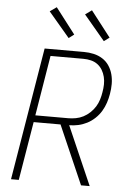

<svg xmlns="http://www.w3.org/2000/svg" viewBox="-63 -1014 725 1060"><g transform="rotate(5 300.0 -484.0)"><path d="M39 0 161 -735H379Q407 -735 433.5 -729Q460 -723 482 -709Q504 -695 518.5 -673.5Q533 -652 540 -626Q547 -600 547 -572Q547 -544 542 -516Q538 -492 530 -467.5Q522 -443 508.5 -420.5Q495 -398 475 -379Q455 -360 431.5 -348Q408 -336 383 -330.5Q358 -325 333 -325L475 0H427L285 -325H136L82 0ZM142 -363H325Q345 -363 366.5 -367Q388 -371 407.5 -381Q427 -391 444 -407Q461 -423 472.5 -441.5Q484 -460 490.5 -481Q497 -502 500 -522Q504 -544 504.5 -565.5Q505 -587 500 -607.5Q495 -628 484.5 -645.5Q474 -663 458 -675Q442 -687 421.5 -692Q401 -697 379 -697H197ZM483 -804 367 -942 403 -968 513 -826ZM288 -804 171 -942 208 -968 317 -826Z"/></g></svg>

Font: Iosevka SS04 XLt Ex
Style: Italic
Weight: 200
Width: 7
Italic angle: -9°
Monospace: yes
Designer: Belleve Invis
Foundry: Belleve Invis
Version: Version 19.0.0; ttfautohint (v1.8.4)